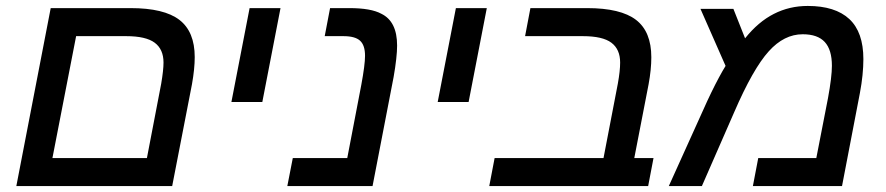

<svg xmlns="http://www.w3.org/2000/svg" viewBox="-20 -629 2996 649"><path d="M628.9 -344.2 562 0H35.2L151.4 -601.6H420.9Q534.7 -601.6 586.4 -561.8Q638.2 -522 638.2 -436Q638.2 -396.5 628.9 -344.2ZM157.2 -94.7H476.6L524.9 -346.2Q532.7 -392.1 532.7 -417.5Q532.7 -462.4 502.9 -484.6Q473.1 -506.8 406.7 -506.8H237.3Z M928.2 -601.6 866.7 -284.2H762.2L823.7 -601.6Z M1310.5 -368.7 1239.3 0H951.2L969.7 -94.7H1153.8L1201.2 -341.8Q1213.9 -410.2 1213.9 -440.4Q1213.9 -476.1 1197 -491.5Q1180.2 -506.8 1141.1 -506.8H1077.6L1095.7 -601.6H1161.1Q1233.9 -601.6 1269 -582.5Q1322.3 -556.6 1322.3 -475.1Q1322.3 -455.6 1319.3 -429Q1316.4 -402.3 1310.5 -368.7Z M1625.5 -601.6 1564 -284.2H1459.5L1521 -601.6Z M2189 -94.7 2170.9 0H1633.8L1651.9 -94.7H2020L2068.4 -346.2Q2076.2 -389.2 2076.2 -417.5Q2076.2 -462.4 2046.6 -484.6Q2017.1 -506.8 1950.2 -506.8H1754.9L1772.9 -601.6H1964.4Q2078.1 -601.6 2129.9 -561.8Q2181.6 -522 2181.6 -435.5Q2181.6 -394 2172.4 -344.2L2124 -94.7Z M2710.4 -608.9Q2803.2 -608.9 2850.8 -564.7Q2898.4 -520.5 2898.4 -429.2Q2898.4 -403.8 2895.5 -375Q2892.6 -346.2 2886.7 -314.9L2826.2 0H2524.9L2543 -94.7H2739.3L2778.8 -297.4Q2792 -369.1 2792 -406.7Q2792 -460.9 2767.8 -487.1Q2743.7 -513.2 2693.4 -513.2Q2630.4 -513.2 2578.6 -455.6Q2525.4 -397 2461.4 -249L2352.5 0H2240.7L2357.9 -259.3Q2371.1 -289.1 2384.5 -316.7Q2397.9 -344.2 2410.4 -367.4Q2422.9 -390.6 2432.6 -406.2L2347.7 -599.1H2459L2498.5 -499.5Q2543 -555.2 2595.7 -582Q2648.4 -608.9 2710.4 -608.9Z"/></svg>

Font: Arimo Medium
Style: Italic
Weight: 500
Italic angle: -12°
Designer: Steve Matteson
Foundry: Monotype Imaging Inc.
Version: Version 1.33